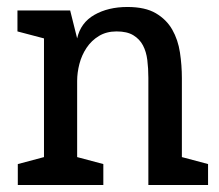

<svg xmlns="http://www.w3.org/2000/svg" viewBox="-20 -530 626 550"><path d="M405 -307Q405 -334 402 -358Q399 -382 389.5 -400Q380 -418 362 -429Q344 -440 314 -440Q285 -440 263.5 -427Q242 -414 228 -393Q214 -372 207.5 -347Q201 -322 201 -298V-80L276 -60V0H31V-60L106 -80V-420L30 -440V-500H181L201 -420Q211 -465 250.5 -487.5Q290 -510 345 -510Q396 -510 426.5 -492Q457 -474 473.5 -445Q490 -416 495.5 -379.5Q501 -343 501 -306V-80L576 -60V0H405Z"/></svg>

Font: Hermeneus One
Style: Regular
Weight: 400
Designer: Rodrigo Fuenzalida, Pablo Impallari
Foundry: Pablo Impallari, Rodrigo Fuenzalida
Version: Version 1.002; ttfautohint (v0.93) -l 8 -r 50 -G 200 -x 14 -